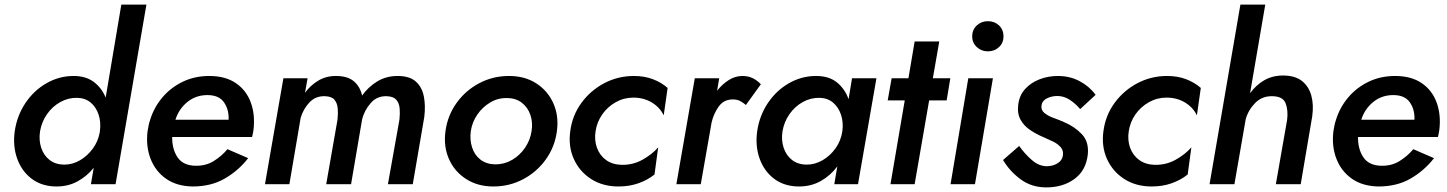

<svg xmlns="http://www.w3.org/2000/svg" viewBox="-20 -800 6284 834"><path d="M44 -230Q35 -165 55 -110Q75 -55 119 -22.5Q163 10 226 10Q276 10 316.5 -12Q357 -34 387 -71L375 0H482L616 -780H507L439 -376Q422 -418 387.5 -444Q353 -470 300 -470Q237 -470 182 -438.5Q127 -407 90.5 -352.5Q54 -298 44 -230ZM154 -230Q161 -271 184.5 -304.5Q208 -338 242.5 -357Q277 -376 316 -375Q351 -374 374.5 -354Q398 -334 408.5 -301.5Q419 -269 414 -231L413 -224Q406 -185 382.5 -153.5Q359 -122 327 -103.5Q295 -85 260 -85Q221 -85 195.5 -105Q170 -125 159 -158Q148 -191 154 -230Z M742 -280Q757 -327 794 -357Q831 -387 881 -387Q931 -387 953 -355.5Q975 -324 973 -280ZM728 -205H1075Q1077 -213 1078.5 -220.5Q1080 -228 1081 -235Q1089 -301 1069.5 -354.5Q1050 -408 1004.5 -439Q959 -470 889 -470Q826 -470 774 -445Q722 -420 685.5 -377Q649 -334 632 -279Q628 -267 625.5 -255Q623 -243 621 -230Q613 -165 634 -110.5Q655 -56 701.5 -23.5Q748 9 817 10Q897 10 956.5 -24.5Q1016 -59 1058 -113L968 -152Q943 -122 908.5 -100.5Q874 -79 829 -80Q775 -81 751 -117Q727 -153 728 -205Z M1823 -292Q1829 -341 1821 -381.5Q1813 -422 1786 -446Q1759 -470 1707 -470Q1658 -470 1619 -446.5Q1580 -423 1553 -385Q1544 -424 1517 -447Q1490 -470 1439 -470Q1396 -470 1362 -449.5Q1328 -429 1305 -397L1316 -460H1211L1131 0H1237L1286 -288Q1297 -326 1324 -355Q1351 -384 1393 -382Q1421 -381 1433 -366.5Q1445 -352 1447 -329Q1449 -306 1446 -280L1397 0H1505L1553 -282Q1563 -321 1590.5 -352.5Q1618 -384 1661 -382Q1689 -381 1701.5 -366.5Q1714 -352 1716 -329Q1718 -306 1715 -280L1665 0H1773Z M1915 -230Q1906 -164 1930 -109.5Q1954 -55 2004.5 -22.5Q2055 10 2123 10Q2193 10 2252.5 -21.5Q2312 -53 2351 -107.5Q2390 -162 2399 -230Q2408 -296 2384 -350.5Q2360 -405 2310 -437.5Q2260 -470 2191 -470Q2121 -470 2061.5 -438.5Q2002 -407 1963 -352.5Q1924 -298 1915 -230ZM2025 -230Q2031 -270 2053.5 -302.5Q2076 -335 2109.5 -355Q2143 -375 2182 -374Q2221 -374 2247 -353.5Q2273 -333 2284 -300.5Q2295 -268 2289 -230Q2283 -191 2260.5 -158Q2238 -125 2204.5 -105.5Q2171 -86 2131 -86Q2092 -87 2066.5 -107Q2041 -127 2030.5 -160Q2020 -193 2025 -230Z M2567 -230Q2573 -270 2596 -303Q2619 -336 2654.5 -356Q2690 -376 2731 -376Q2776 -376 2811 -355Q2846 -334 2863 -299L2880 -418Q2853 -442 2816 -456Q2779 -470 2734 -470Q2664 -470 2604.5 -438.5Q2545 -407 2505.5 -353Q2466 -299 2457 -230Q2448 -164 2472.5 -109.5Q2497 -55 2547.5 -22.5Q2598 10 2667 10Q2714 10 2753.5 -4Q2793 -18 2823 -42L2839 -160Q2812 -129 2770.5 -106Q2729 -83 2680 -84Q2640 -85 2612.5 -105Q2585 -125 2573 -158Q2561 -191 2567 -230Z M3220 -344 3285 -434Q3269 -451 3249.5 -460.5Q3230 -470 3205 -470Q3174 -470 3146 -452.5Q3118 -435 3095 -406L3104 -460H2998L2918 0H3024L3071 -268Q3080 -307 3102.5 -338Q3125 -369 3165 -368Q3182 -368 3194.5 -361.5Q3207 -355 3220 -344Z M3269 -230Q3260 -165 3280 -110Q3300 -55 3344 -22.5Q3388 10 3451 10Q3503 10 3545 -13.5Q3587 -37 3617 -77L3604 0H3707L3787 -460H3681L3666 -369Q3650 -414 3615.5 -442Q3581 -470 3525 -470Q3462 -470 3407 -438.5Q3352 -407 3315.5 -352.5Q3279 -298 3269 -230ZM3379 -230Q3386 -271 3409.5 -304.5Q3433 -338 3467.5 -357Q3502 -376 3541 -375Q3576 -374 3599.5 -353.5Q3623 -333 3633.5 -300.5Q3644 -268 3639 -230Q3633 -189 3609.5 -156Q3586 -123 3553 -104Q3520 -85 3485 -85Q3446 -85 3420.5 -105Q3395 -125 3384 -158Q3373 -191 3379 -230Z M3953 -620 3926 -460H3853L3836 -364H3910L3848 0H3953L4016 -364H4092L4108 -460H4032L4060 -620Z M4203 -642Q4203 -614 4223 -595.5Q4243 -577 4271 -577Q4300 -577 4319.5 -595.5Q4339 -614 4339 -642Q4339 -671 4319.5 -689.5Q4300 -708 4271 -708Q4243 -708 4223 -689.5Q4203 -671 4203 -642ZM4186 -460 4109 0H4215L4293 -460Z M4407 -166 4337 -105Q4366 -56 4413.5 -21Q4461 14 4525 14Q4597 14 4647 -22.5Q4697 -59 4705 -128Q4711 -184 4679 -217.5Q4647 -251 4601 -270Q4581 -279 4557 -287.5Q4533 -296 4517 -309Q4501 -322 4504 -342Q4507 -363 4528 -373Q4549 -383 4573 -383Q4602 -383 4627.5 -366Q4653 -349 4672 -326L4739 -388Q4713 -424 4670.5 -447Q4628 -470 4575 -470Q4533 -470 4495.5 -455.5Q4458 -441 4433 -413.5Q4408 -386 4403 -346Q4398 -307 4413 -280Q4428 -253 4455 -235Q4482 -217 4513 -204Q4534 -195 4554.5 -185Q4575 -175 4587.5 -160.5Q4600 -146 4597 -125Q4594 -103 4573.5 -90.5Q4553 -78 4527 -78Q4493 -78 4462 -105Q4431 -132 4407 -166Z M4883 -230Q4889 -270 4912 -303Q4935 -336 4970.5 -356Q5006 -376 5047 -376Q5092 -376 5127 -355Q5162 -334 5179 -299L5196 -418Q5169 -442 5132 -456Q5095 -470 5050 -470Q4980 -470 4920.5 -438.5Q4861 -407 4821.5 -353Q4782 -299 4773 -230Q4764 -164 4788.5 -109.5Q4813 -55 4863.5 -22.5Q4914 10 4983 10Q5030 10 5069.5 -4Q5109 -18 5139 -42L5155 -160Q5128 -129 5086.5 -106Q5045 -83 4996 -84Q4956 -85 4928.5 -105Q4901 -125 4889 -158Q4877 -191 4883 -230Z M5571 -280 5522 0H5630L5680 -295Q5687 -345 5676 -385Q5665 -425 5635 -448.5Q5605 -472 5553 -472Q5507 -472 5471 -451Q5435 -430 5410 -395L5476 -780H5368L5234 0H5342L5391 -282Q5402 -322 5432.5 -353Q5463 -384 5509 -382Q5553 -381 5564.5 -351Q5576 -321 5571 -280Z M5893 -280Q5908 -327 5945 -357Q5982 -387 6032 -387Q6082 -387 6104 -355.5Q6126 -324 6124 -280ZM5879 -205H6226Q6228 -213 6229.5 -220.5Q6231 -228 6232 -235Q6240 -301 6220.5 -354.5Q6201 -408 6155.5 -439Q6110 -470 6040 -470Q5977 -470 5925 -445Q5873 -420 5836.5 -377Q5800 -334 5783 -279Q5779 -267 5776.5 -255Q5774 -243 5772 -230Q5764 -165 5785 -110.5Q5806 -56 5852.5 -23.5Q5899 9 5968 10Q6048 10 6107.5 -24.5Q6167 -59 6209 -113L6119 -152Q6094 -122 6059.5 -100.5Q6025 -79 5980 -80Q5926 -81 5902 -117Q5878 -153 5879 -205Z"/></svg>

Font: Jost* 500 Medium Italic
Style: Italic
Weight: 500
Italic angle: -10°
Version: Version 3.200; ttfautohint (v0.97) -l 8 -r 50 -G 200 -x 14 -